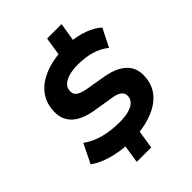

<svg xmlns="http://www.w3.org/2000/svg" viewBox="-261 -949 1192 1192"><g transform="rotate(-45 335.5 -352.5)"><path d="M225 115 247 -26 268 -1Q194 -4 126 -23.5Q58 -43 12 -77L74 -203Q124 -167 187 -150.5Q250 -134 324 -134Q372 -134 404.5 -143Q437 -152 454.5 -168Q472 -184 475 -206Q478 -227 469 -241Q460 -255 440.5 -263.5Q421 -272 390 -276L256 -298Q196 -309 155 -333.5Q114 -358 95.5 -398.5Q77 -439 85 -496Q93 -557 131 -601.5Q169 -646 232.5 -672Q296 -698 376 -703L352 -687L373 -820H500L478 -686L461 -703Q521 -698 575 -678Q629 -658 664 -626L604 -507Q564 -540 511 -555.5Q458 -571 392 -571Q325 -571 286 -550.5Q247 -530 243 -496Q239 -464 260 -448Q281 -432 327 -424L461 -401Q555 -384 600 -336Q645 -288 634 -206Q626 -145 587.5 -101.5Q549 -58 485.5 -33Q422 -8 341 -2L374 -26L352 115Z"/></g></svg>

Font: Nunito Sans 10pt SemiExpanded ExtraBold
Style: Italic
Weight: 800
Width: 6
Italic angle: -9°
Designer: Vernon Adams
Foundry: Vernon Adams
Version: Version 3.101;gftools[0.9.27]